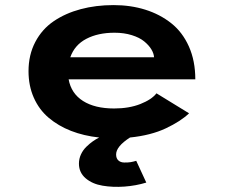

<svg xmlns="http://www.w3.org/2000/svg" viewBox="-20 -532 890 754"><path d="M554.5 185Q513.5 197.5 468.2 200.8Q423 204 382.8 197.2Q342.5 190.5 316.2 168Q290 145.5 290 110.5Q290 91.5 298 74.2Q306 57 319.5 44Q333 31 344.8 22.8Q356.5 14.5 369.5 8Q309 1.5 259 -18Q209 -37.5 171.2 -69.5Q133.5 -101.5 112.8 -148.2Q92 -195 92 -252.5Q92 -316.5 118.5 -367Q145 -417.5 191 -448.8Q237 -480 296.8 -496Q356.5 -512 426 -512Q493 -512 550.5 -494Q608 -476 652.2 -441Q696.5 -406 721.8 -349.5Q747 -293 747 -220.5H249.5Q259.5 -165 306 -135.5Q352.5 -106 428 -106Q487 -106 531.2 -123.5Q575.5 -141 594.5 -165.5L722.5 -87Q689.5 -55.5 631.2 -28Q573 -0.5 490.5 8Q436 43 436 74.5Q436 90 444.8 98Q453.5 106 467.8 106.2Q482 106.5 492.8 104.8Q503.5 103 515 99.5ZM429.5 -403.5Q365 -403.5 319 -379.5Q273 -355.5 256 -307H585Q584 -322.5 574.2 -338.5Q564.5 -354.5 546.2 -369.5Q528 -384.5 497.5 -394Q467 -403.5 429.5 -403.5Z"/></svg>

Font: League Mono Wide SemiBold
Style: Regular
Weight: 600
Width: 8
Designer: Tyler Finck
Foundry: The League of Moveable Type / Tyler Finck
Version: Version 2.210